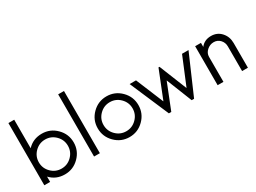

<svg xmlns="http://www.w3.org/2000/svg" viewBox="-44 -1373 2673 2005"><g transform="rotate(-30 1292.5 -370.0)"><path d="M438.5 -358.5Q387 -410 315 -410Q243 -410 191.5 -358.5Q140 -307 140 -235Q140 -163 191.5 -111.5Q243 -60 315 -60Q387 -60 438.5 -111.5Q490 -163 490 -235Q490 -307 438.5 -358.5ZM315 10Q209 10 140 -64V0H70V-750H140V-406Q209 -480 315 -480Q416 -480 488 -408Q560 -336 560 -235Q560 -134 488 -62Q416 10 315 10Z M670 0V-750H740V0Z M1218.5 -358.5Q1167 -410 1095 -410Q1023 -410 971.5 -358.5Q920 -307 920 -235Q920 -163 971.5 -111.5Q1023 -60 1095 -60Q1167 -60 1218.5 -111.5Q1270 -163 1270 -235Q1270 -307 1218.5 -358.5ZM1268 -62Q1196 10 1095 10Q994 10 922 -62Q850 -134 850 -235Q850 -336 922 -408Q994 -480 1095 -480Q1196 -480 1268 -408Q1340 -336 1340 -235Q1340 -134 1268 -62Z M1718 -470H1730L1863 -139H1865L2002 -470H2080L1876 0H1847L1725 -307H1723L1601 0H1572L1370 -470H1447L1584 -139H1586Z M2525 -298V0H2455V-298Q2455 -344 2424.5 -377Q2394 -410 2348 -410Q2302 -410 2266 -378Q2230 -346 2230 -301V0H2160V-470H2230V-421Q2275 -480 2355 -480Q2430 -480 2477.5 -427Q2525 -374 2525 -298Z"/></g></svg>

Font: HansKendrickRegular
Style: Regular
Weight: 400
Designer: Alfredo Marco Pradil
Foundry: Hanken Studio
Version: Version 1.000;PS 001.001;hotconv 1.0.56